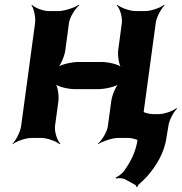

<svg xmlns="http://www.w3.org/2000/svg" viewBox="-20 -574 757 799"><path d="M570 -50 628 -478C631 -502 651 -539 665 -552L663 -554C648 -542 609 -528 585 -528H544C520 -528 482 -542 468 -554L466 -552C479 -539 490 -502 487 -478L472 -366C469 -342 475 -302 486 -290L488 -292C478 -305 433 -316 403 -316H307C277 -316 230 -305 216 -292L218 -290C233 -302 249 -342 252 -366L267 -478C270 -502 293 -539 310 -552L308 -554C290 -542 248 -528 224 -528H183C159 -528 124 -542 113 -554L111 -552C121 -539 129 -502 126 -478L68 -50C65 -26 46 11 32 24L33 26C48 14 87 0 111 0H152C176 0 214 14 228 26L231 24C218 11 206 -26 209 -50L223 -153C226 -177 220 -217 209 -229L207 -227C217 -214 262 -203 292 -203H388C418 -203 465 -214 479 -227L477 -229C462 -217 446 -177 443 -153L429 -50C426 -26 404 11 387 24L388 26C406 14 448 0 472 0H513C537 0 572 14 583 26L586 24C576 11 567 -26 570 -50ZM502 173 542 195C545 196 548 202 548 205L552 204C552 201 555 195 558 193C570 183 582 171 594 158C629 117 664 64 673 -3L681 -51C684 -74 703 -110 717 -122L714 -124C700 -112 663 -99 640 -99H618C594 -99 558 -113 547 -125L545 -123C555 -110 564 -73 561 -49L553 4C545 62 522 100 497 137C489 148 470 162 461 165L463 169C472 166 492 167 502 173Z"/></svg>

Font: Asimov
Style: EdgeWideIt
Weight: 500
Designer: Google
Version: Version 2.000980: 2014